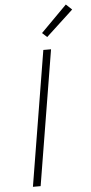

<svg xmlns="http://www.w3.org/2000/svg" viewBox="-63 -1006 495 1042"><g transform="rotate(-5 184.5 -485.0)"><path d="M73 0 194 -735H236L115 0ZM221 -803 195 -827 337 -970 369 -940Z"/></g></svg>

Font: Iosevka Aile XLt Obl
Style: Regular
Weight: 200
Italic angle: -9°
Designer: Belleve Invis
Foundry: Belleve Invis
Version: Version 31.1.0; ttfautohint (v1.8.4)